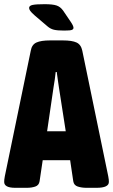

<svg xmlns="http://www.w3.org/2000/svg" viewBox="-25 -895 540 917"><path d="M48 2Q-5 2 -5 -26Q-5 -31 -4.5 -37Q-4 -43 -2 -53L122 -653Q127 -682 149 -692Q171 -702 214 -702H275Q319 -702 340.5 -692Q362 -682 368 -653L492 -53Q494 -43 494.5 -37Q495 -31 495 -26Q495 2 436 2H388Q365 2 346.5 -4Q328 -10 325 -29L310 -130H179L164 -29Q161 -10 143.5 -4Q126 2 103 2ZM231 -480 200 -268H289L256 -480Q254 -496 251 -514.5Q248 -533 246 -551H241Q239 -533 236.5 -514.5Q234 -496 231 -480ZM282 -749Q249 -749 232.5 -753Q216 -757 202 -769L141 -821Q125 -835 119.5 -843Q114 -851 114 -857Q114 -868 131 -871.5Q148 -875 188 -875Q226 -875 244.5 -869Q263 -863 276 -845L314 -789Q326 -771 326 -762Q326 -756 319 -752.5Q312 -749 282 -749Z"/></svg>

Font: Asap Condensed ExtraBold
Style: Regular
Weight: 800
Width: 3
Designer: Pablo Cosgaya
Foundry: Omnibus-Type
Version: Version 3.001; ttfautohint (v1.8.4.7-5d5b)